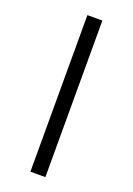

<svg xmlns="http://www.w3.org/2000/svg" viewBox="-135 -743 550 795"><g transform="rotate(20 140.0 -345.0)"><path d="M106.9 0V-689.9H172.9V0Z"/></g></svg>

Font: Acari Sans Light
Style: Regular
Weight: 300
Designer: Alfredo Marco Pradil and Stefan Peev
Foundry: Hanken Design Co.
Version: Version 1.045;January 11, 2019;FontCreator 11.5.0.2425 64-bi